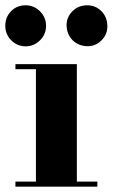

<svg xmlns="http://www.w3.org/2000/svg" viewBox="-58 -702 424 722"><path d="M-38.1 -605Q-38.1 -637.7 -16.1 -660.2Q5.9 -682.1 38.1 -682.1Q69.8 -682.1 92.3 -659.7Q115.2 -636.7 115.2 -605Q115.2 -573.2 92.8 -550.8Q69.8 -527.8 38.6 -527.8Q6.8 -527.8 -15.6 -550.3Q-38.1 -572.8 -38.1 -605ZM0 0V-19H77.1V-441.9H0V-460.9H231V-19H308.1V0ZM192.4 -605.5Q191.4 -636.7 214.8 -660.2Q237.3 -682.1 269.5 -682.1Q301.3 -682.1 323.2 -660.2Q344.7 -638.7 345.7 -605.5Q346.7 -573.2 323.7 -550.3Q300.8 -527.3 269.5 -528.3Q237.3 -529.3 214.8 -550.8Q193.4 -573.2 192.4 -605.5Z"/></svg>

Font: Hjet
Style: Regular
Weight: 400
Designer: T. Christopher White
Version: Version 1.2